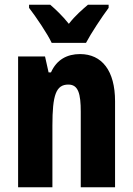

<svg xmlns="http://www.w3.org/2000/svg" viewBox="-20 -786 558 806"><path d="M197 -606H341C362 -646 407 -714 436 -753V-766H349C326 -746 297 -722 269 -686C242 -720 212 -748 191 -766H102V-753C130 -717 180 -643 197 -606ZM316 -559C262 -559 218 -536 194 -482H184L169 -549H56V0H200V-259C200 -387 215 -431 267 -431C309 -431 319 -392 319 -317V0H463V-361C463 -489 408 -559 316 -559Z"/></svg>

Font: Noto Sans Kannada ExtraCondensed ExtraBold
Style: Regular
Weight: 800
Width: 2
Designer: Jelle Bosma - Monotype Design Team
Foundry: Monotype Imaging Inc.
Version: Version 2.005